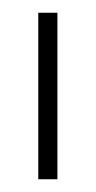

<svg xmlns="http://www.w3.org/2000/svg" viewBox="-20 -720 150 301"><path d="M40 -439V-700H70V-439Z"/></svg>

Font: Urbanist Thin
Style: Regular
Weight: 100
Designer: Corey Hu
Foundry: Corey Hu
Version: Version 1.330; ttfautohint (v1.8.4.7-5d5b)